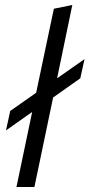

<svg xmlns="http://www.w3.org/2000/svg" viewBox="-20 -750 359 770"><path d="M21 -305 125 -378 196 -715 270 -730 209 -436 319 -513 302 -436 193 -359 118 0H46L109 -301L4 -227Z"/></svg>

Font: Rosa Sans Light
Style: Italic
Weight: 300
Italic angle: -12°
Designer: Pentagram / MCKL
Foundry: Pentagram / MCKL
Version: Version 1.005;September 16, 2019;FontCreator 11.5.0.2425 64-